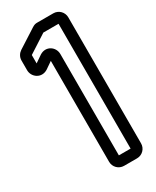

<svg xmlns="http://www.w3.org/2000/svg" viewBox="-187 -744 666 822"><g transform="rotate(-30 146.0 -333.5)"><path d="M279 -22V-645C279 -671 258 -692 232 -692H153C144 -692 138 -691 127 -684L35 -625C23 -617 13 -603 13 -585V-537C13 -503 50 -475 86 -497L121 -521V-22C121 4 142 25 168 25H232C258 25 279 4 279 -22ZM171 -25V-526C171 -562 133 -588 98 -566L63 -542V-583L64 -584L154 -642H229V-25Z"/></g></svg>

Font: DIN Rundschrift
Style: MittelKont
Weight: 400
Version: Version 1.027